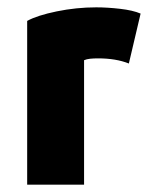

<svg xmlns="http://www.w3.org/2000/svg" viewBox="-20 -503 430 523"><path d="M247 -344Q235 -344 225.5 -343Q216 -342 209 -339V0H54V-446Q81 -461 134.5 -472Q188 -483 242 -483Q272 -483 307 -479Q342 -475 363 -466L331 -330Q296 -344 247 -344Z"/></svg>

Font: Kreadon
Style: Regular
Weight: 400
Designer: kohakuno
Foundry: StudioGnu
Version: Version 1.000;Glyphs 3.1.2 (3151)